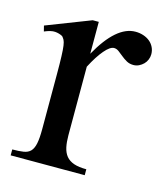

<svg xmlns="http://www.w3.org/2000/svg" viewBox="-78 -521 499 582"><g transform="rotate(15 171.5 -230.0)"><path d="M340.8 -406.2Q340.8 -397.5 337.4 -389.2Q334 -380.9 327.9 -374.8Q321.8 -368.7 313.7 -364.7Q305.7 -360.8 296.4 -360.8Q284.2 -360.8 274.7 -366.2Q265.1 -371.6 257.3 -378.2Q249.5 -384.8 242.2 -390.1Q234.9 -395.5 227.1 -395.5Q214.8 -395.5 197.5 -375.2Q180.2 -355 161.6 -319.3V-104Q161.6 -83 165 -66.9Q168.5 -50.8 177.2 -40Q186 -29.3 201.4 -23.9Q216.8 -18.6 240.7 -18.6V0H8.3V-18.6Q29.3 -18.6 43.2 -20.8Q57.1 -22.9 65.2 -31.2Q73.2 -39.6 76.7 -56.2Q80.1 -72.8 80.1 -101.1V-274.4Q80.1 -309.6 79.3 -330.3Q78.6 -351.1 76.9 -362.8Q75.2 -374.5 72.3 -379.9Q69.3 -385.3 65.4 -389.6Q54.7 -395.5 41.7 -396.5Q28.8 -397.5 8.3 -388.7L3.9 -406.2L142.6 -460H161.6V-359.9Q217.3 -460 277.3 -460Q290.5 -460 302.2 -456.1Q314 -452.1 322.5 -445.1Q331.1 -438 335.9 -428Q340.8 -418 340.8 -406.2Z"/></g></svg>

Font: GodaGr
Style: Regular
Weight: 400
Version: 1.0.0